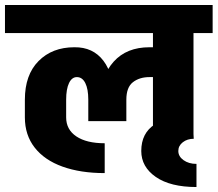

<svg xmlns="http://www.w3.org/2000/svg" viewBox="-45 -680 875 772"><path d="M570 -123V-585H733V-123ZM383 -547V-660H810V-547ZM360 -279Q360 -374 412 -432Q464 -490 556 -490V-370Q516 -370 489.5 -349.5Q463 -329 463 -279ZM555 -370V-490H603V-370ZM376 16Q279 16 206.5 -10Q134 -36 94.5 -86.5Q55 -137 55 -208H221Q221 -159 262 -131.5Q303 -104 376 -104ZM55 -207V-279H221V-207ZM55 -279Q55 -379 110 -434.5Q165 -490 254 -490L264 -370Q244 -370 232.5 -346Q221 -322 221 -279ZM310 -193V-279H463V-193ZM310 -279Q310 -322 298 -346Q286 -370 264 -370L254 -490Q329 -491 371 -435.5Q413 -380 413 -279ZM-25 -547V-660H611V-547ZM571 -175V-490H659V-175ZM523 -73Q523 -145 577.5 -180Q632 -215 729 -215L734 -122Q708 -122 690 -108Q672 -94 672 -73ZM745 72Q640 72 581.5 31.5Q523 -9 523 -73H672Q672 -51 693 -36Q714 -21 745 -21Z"/></svg>

Font: Akshar Light
Style: Bold
Weight: 700
Version: Version 1.100